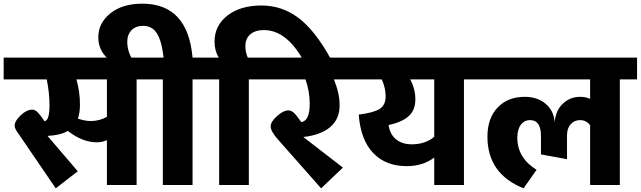

<svg xmlns="http://www.w3.org/2000/svg" viewBox="-40 -1009 3494 1047"><path d="M799 -695V-576H705V0H543V-245Q518 -233 487 -233Q410 -233 330 -295Q289 -271 219 -268L384 -75L264 18L77 -256Q72 -263 64 -275Q56 -287 53 -291Q50 -295 46 -302.5Q42 -310 41 -314.5Q40 -319 40 -324Q40 -349 72.5 -380Q105 -411 135 -411Q151 -411 165 -397Q179 -383 203 -348Q230 -352 230 -435Q230 -501 215 -576H-20V-695ZM543 -372V-576H377Q396 -508 396 -440Q396 -394 385 -362Q424 -349 454 -349Q503 -349 543 -372Z M1104 -695V-576H1010V0H848V-576H755V-695H852Q842 -785 816 -826.5Q790 -868 740 -868Q700 -868 677 -844Q654 -820 654 -781Q654 -729 685 -679L586 -661Q547 -682 521.5 -719.5Q496 -757 496 -806Q496 -883 561.5 -936Q627 -989 736 -989Q984 -989 1010 -695Z M1386 -979Q1498 -979 1588 -911Q1678 -843 1762 -691L1620 -669Q1526 -845 1399 -845Q1351 -845 1324.5 -821.5Q1298 -798 1298 -756Q1298 -726 1311 -695H1414V-576H1317V0H1155V-576H1064V-695H1153Q1130 -732 1130 -782Q1130 -870 1200.5 -924.5Q1271 -979 1386 -979Z M1897 -695V-576H1781Q1812 -500 1812 -435Q1812 -359 1760 -315.5Q1708 -272 1614 -262L1830 -95L1711 18L1476 -248Q1436 -293 1436 -320Q1436 -345 1470.5 -376Q1505 -407 1532 -407Q1549 -407 1563.5 -393Q1578 -379 1603 -343Q1649 -350 1649 -444Q1649 -509 1626 -576H1371V-695Z M2584 -695V-576H2490V0H2328V-150Q2267 -103 2177 -103Q2064 -103 1995.5 -174Q1927 -245 1916 -384Q1996 -394 2029.5 -414.5Q2063 -435 2063 -485Q2063 -528 2042 -576H1857V-695ZM2328 -263V-576H2197Q2225 -523 2225 -468Q2225 -408 2188.5 -375.5Q2152 -343 2079 -327Q2087 -275 2120.5 -248.5Q2154 -222 2205 -222Q2279 -222 2328 -263Z M3434 -695V-576H3340V0H3178V-326Q3157 -354 3123 -354Q3093 -354 3072.5 -332Q3052 -310 3052 -271V-141L2910 -167V-267Q2910 -354 2851 -354Q2819 -354 2800 -328.5Q2781 -303 2781 -258Q2781 -148 2886 -83L2815 18Q2618 -61 2618 -264Q2618 -364 2673.5 -422.5Q2729 -481 2821 -481Q2890 -481 2935 -443.5Q2980 -406 2985 -342Q2989 -405 3028.5 -443Q3068 -481 3124 -481Q3154 -481 3178 -470V-576H2544V-695Z"/></svg>

Font: FiraGO ExtraBold
Style: Regular
Weight: 800
Designer: bBox Type
Foundry: bBox Type GmbH
Version: Version 1.001;PS 001.001;hotconv 1.0.88;makeotf.lib2.5.64775